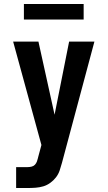

<svg xmlns="http://www.w3.org/2000/svg" viewBox="-20 -729 540 964"><path d="M61 215V110H119Q129 110 139 107.5Q149 105 155.5 98Q162 91 165.5 81.5Q169 72 171 63V62Q171 62 171 62Q171 62 171 62Q171 62 171 62Q171 62 171 62L188 -1L46 -520H173L254 -153L327 -520H454L291 89Q286 108 279.5 127Q273 146 261 161.5Q249 177 232.5 189Q216 201 197.5 206.5Q179 212 159 213.5Q139 215 119 215ZM100 -631V-709H400V-631Z"/></svg>

Font: Iosevka SS04 Extrabold
Style: Regular
Weight: 800
Monospace: yes
Designer: Belleve Invis
Foundry: Belleve Invis
Version: Version 19.0.0; ttfautohint (v1.8.4)